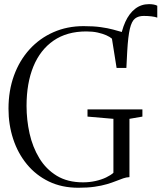

<svg xmlns="http://www.w3.org/2000/svg" viewBox="-20 -874 760 904"><path d="M575 -554 559 -571.5 544.5 -678.5Q552 -731 570 -770.8Q588 -810.5 616.2 -832.5Q644.5 -854.5 681.5 -854.5Q692.5 -854.5 702.8 -852.8Q713 -851 720.5 -847V-791Q710 -795 692.8 -797Q675.5 -799 657 -799Q631.5 -799 615.8 -786.8Q600 -774.5 591.5 -738.8Q583 -703 579 -632ZM349 10Q271 10 210 -19.5Q149 -49 106.5 -100.8Q64 -152.5 42 -219.8Q20 -287 20 -362Q20 -447.5 46 -518.8Q72 -590 119.5 -642Q167 -694 231.8 -722.5Q296.5 -751 373.5 -751Q421 -751 454.5 -746.2Q488 -741.5 511.8 -735Q535.5 -728.5 552.2 -723.8Q569 -719 582 -719L574.5 -554H529L507 -692Q498 -700 480.8 -707.8Q463.5 -715.5 439.8 -720.8Q416 -726 386.5 -726Q295 -726 232.2 -682.8Q169.5 -639.5 137.2 -561Q105 -482.5 105 -375.5Q105 -309.5 119.2 -245.5Q133.5 -181.5 165 -129.5Q196.5 -77.5 247.2 -46.5Q298 -15.5 371 -15.5Q401.5 -15.5 429.5 -21.8Q457.5 -28 479.5 -38.5Q501.5 -49 514 -60.5V-314.5L392 -325V-359H650.5V-325L589.5 -314.5V-40Q575 -39.5 559.8 -34.2Q544.5 -29 526 -21.5Q507.5 -14 483 -6.8Q458.5 0.5 425.8 5.2Q393 10 349 10Z"/></svg>

Font: Merriweather 144pt Light
Style: Regular
Weight: 300
Version: Version 2.100